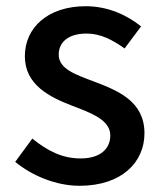

<svg xmlns="http://www.w3.org/2000/svg" viewBox="-20 -584 520 618"><path d="M236 14C372 14 445 -62 445 -155C445 -258 360 -292 284 -321C223 -344 169 -362 169 -408C169 -446 197 -476 259 -476C303 -476 342 -456 381 -428L434 -499C391 -534 329 -564 256 -564C134 -564 60 -495 60 -403C60 -310 141 -271 214 -243C274 -220 335 -198 335 -148C335 -106 304 -74 239 -74C180 -74 132 -99 84 -138L29 -63C82 -19 160 14 236 14Z"/></svg>

Font: ChiuKong Gothic CL Medium
Style: Regular
Weight: 500
Designer: Ryoko NISHIZUKA 西塚涼子 (kana, bopomofo & ideographs); Paul D. Hunt (Latin, Greek & Cyrillic); Sandoll Communications 산돌커뮤니
Foundry: Adobe
Version: Version 1.300